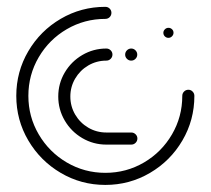

<svg xmlns="http://www.w3.org/2000/svg" viewBox="-20 -538 614 559"><path d="M344.4 -378.9Q344.4 -386.3 349.6 -391.5Q354.8 -396.7 361.9 -396.7Q369.3 -396.7 374.4 -391.5Q379.6 -386.3 379.6 -378.9Q379.6 -371.9 374.4 -366.7Q369.3 -361.5 361.9 -361.5Q354.8 -361.5 349.6 -366.7Q344.4 -371.9 344.4 -378.9ZM380 -134.8Q380 -127.4 374.8 -122.2Q369.6 -117 362.2 -117H289.6Q251.9 -117 219.6 -135.9Q187.4 -154.8 168.5 -187Q149.6 -219.3 149.6 -257Q149.6 -294.8 168.5 -326.9Q187.4 -358.9 219.6 -377.8Q251.9 -396.7 289.6 -396.7Q297 -396.7 302.2 -391.5Q307.4 -386.3 307.4 -379.3Q307.4 -371.9 302.2 -366.7Q297 -361.5 289.6 -361.5Q261.1 -361.5 237 -347.4Q213 -333.3 198.9 -309.3Q184.8 -285.2 184.8 -257Q184.8 -228.5 198.9 -204.4Q213 -180.4 237 -166.3Q261.1 -152.2 289.6 -152.2H362.2Q369.6 -152.2 374.8 -147Q380 -141.9 380 -134.8ZM470.4 -457Q476.3 -457 480.7 -453Q485.2 -448.9 485.2 -442.6Q485.2 -436.7 480.7 -432.2Q476.3 -427.8 470.4 -427.8Q464.4 -427.8 460 -432Q455.6 -436.3 455.6 -442.6Q455.6 -448.1 460 -452.6Q464.4 -457 470.4 -457ZM528.5 -276.7Q535.6 -276.7 540.7 -271.5Q545.9 -266.3 545.9 -258.9Q545.9 -188.5 511.1 -129.1Q476.3 -69.6 416.7 -34.6Q357 0.4 286.7 0.4Q216.3 0.4 156.9 -34.6Q97.4 -69.6 62.4 -129.1Q27.4 -188.5 27.4 -258.9Q27.4 -329.3 62.4 -388.9Q97.4 -448.5 156.9 -483.3Q216.3 -518.1 286.7 -518.1Q294.1 -518.1 299.3 -513Q304.4 -507.8 304.4 -500.7Q304.4 -493.3 299.3 -488.1Q294.1 -483 286.7 -483Q225.9 -483 174.4 -453Q123 -423 92.8 -371.5Q62.6 -320 62.6 -258.9Q62.6 -198.1 92.8 -146.7Q123 -95.2 174.4 -65Q225.9 -34.8 286.7 -34.8Q347.8 -34.8 399.3 -65Q450.7 -95.2 480.7 -146.7Q510.7 -198.1 510.7 -258.9Q510.7 -266.3 515.9 -271.5Q521.1 -276.7 528.5 -276.7Z"/></svg>

Font: 26F Galaxy Sans Light
Style: Regular
Weight: 300
Designer: C₂₉H₂₅N₃O₅
Version: Version 1.100